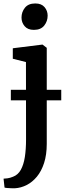

<svg xmlns="http://www.w3.org/2000/svg" viewBox="-31 -816 378 1080"><path d="M53 243Q44.5 243 32 242.8Q19.5 242.5 8.8 241.5Q-2 240.5 -5.5 239L-11 189Q-4 189 11 187Q26 185 42.5 178Q70.5 167.5 86.2 139Q102 110.5 108.8 67Q115.5 23.5 115.5 -32L115 -467L41 -485.5V-544.5L205.5 -565H208.5L232 -547V-7Q232 54.5 217 100.8Q202 147 176.5 177.8Q151 208.5 119 224.8Q87 241 53 243ZM159 -648Q125 -648 107.5 -668.8Q90 -689.5 90 -717Q90 -748.5 109.2 -772.5Q128.5 -796.5 167 -796.5H168Q202 -796.5 219.5 -776Q237 -755.5 237 -728Q237 -696.5 217.8 -672.2Q198.5 -648 160 -648ZM313.5 -311V-251.5H30V-311Z"/></svg>

Font: Merriweather 24pt SemiBold
Style: Regular
Weight: 600
Designer: Eben Sorkin
Foundry: Eben Sorkin
Version: Version 2.100